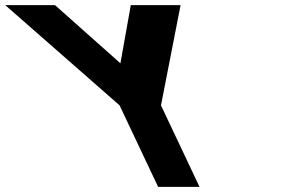

<svg xmlns="http://www.w3.org/2000/svg" viewBox="-293 -723 1109 741"><path d="M-272.7 -703.1 168.5 -316.4 317.2 -1.9H477L328.3 -316.4L403.9 -703.1H211.8L171.7 -478.7L-80.6 -703.1Z"/></svg>

Font: Hussar
Style: BdOpOblFive
Weight: 700
Foundry: Cannot Into Space Fonts
Version: Version 2.00